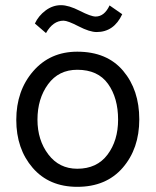

<svg xmlns="http://www.w3.org/2000/svg" viewBox="-20 -714 602 743"><path d="M279 9Q170 9 106.5 -64.5Q43 -138 43 -250Q43 -363 108.5 -438.5Q174 -514 279 -514Q394 -514 456.5 -440Q519 -366 519 -252Q519 -139 455 -65Q391 9 279 9ZM279 -444Q207 -444 166 -388Q125 -332 125 -251Q125 -172 167 -116.5Q209 -61 279 -61Q355 -61 396 -115.5Q437 -170 437 -251Q437 -335 398 -389.5Q359 -444 279 -444ZM404 -693 453 -659Q421 -590 354 -590Q327 -590 284.5 -612Q242 -634 226 -634Q185 -634 158 -586L115 -623Q129 -653 156.5 -673.5Q184 -694 216 -694Q246 -694 289 -672Q332 -650 350 -650Q384 -650 404 -693Z"/></svg>

Font: Hind Regular
Style: Regular
Weight: 400
Designer: Manushi Parikh, Satya Rajpurohit
Foundry: Indian Type Foundry
Version: Version 1.201;PS 1.0;hotconv 1.0.78;makeotf.lib2.5.61930; tt